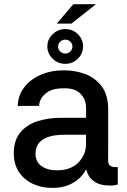

<svg xmlns="http://www.w3.org/2000/svg" viewBox="-20 -891 609 922"><path d="M230.8 11.4Q179 11.4 137.1 -8.5Q95.2 -28.4 70.7 -65.5Q46.2 -102.6 46.2 -154.5Q46.2 -216.3 76.7 -253.9Q107.2 -291.5 159.3 -308.6Q211.3 -325.6 275.6 -325.3H393.5V-369.7Q393.5 -413.7 366.8 -440.7Q340.2 -467.7 288.7 -467Q228.7 -467.7 198.7 -441.8Q168.7 -415.8 168 -382.8L65.3 -382.1Q66.4 -432.2 95.7 -470.9Q125 -509.6 175.1 -531.6Q225.1 -553.6 288 -553.3Q339.1 -553.6 387.8 -535.9Q436.4 -518.1 468.2 -476.6Q500 -435 499.6 -362.9L499.3 -119Q499.3 -99.4 512.6 -93Q525.9 -86.6 544 -88.8H545.5V-4.6Q541.9 -4.6 533.2 -2.3Q524.5 0 507.8 0Q464.5 0 440.2 -14.7Q415.8 -29.5 405.9 -47.4Q396 -65.3 396 -74.2V-74.9H391.7Q382.1 -55.4 361.3 -35.3Q340.6 -15.3 308.2 -2Q275.9 11.4 230.8 11.4ZM253.2 -73.2Q320 -73.2 356.5 -110.8Q393.1 -148.4 393.1 -198.9V-244H291.5Q219.1 -244 184.8 -220.3Q150.6 -196.7 150.6 -153.4Q150.6 -113.6 179.3 -93.4Q208.1 -73.2 253.2 -73.2ZM293.3 -584.5Q258.5 -584.5 233 -609Q207.4 -633.5 207.4 -668Q207.4 -702.4 233 -726.9Q258.5 -751.4 293.3 -751.4Q329.2 -751.4 354 -726.9Q378.9 -702.4 378.9 -668Q378.9 -633.5 354 -609Q329.2 -584.5 293.3 -584.5ZM252.5 -777.7 332 -870.7H440.7L323.2 -777.7ZM293.3 -633.9Q308.2 -633.9 318 -644Q327.8 -654.1 327.8 -668Q327.8 -680.8 318 -690.7Q308.2 -700.6 293.3 -700.6Q279.1 -700.6 269 -690.7Q258.9 -680.8 258.9 -668Q258.9 -654.1 269 -644Q279.1 -633.9 293.3 -633.9Z"/></svg>

Font: Inter Zeller Medium
Style: Regular
Weight: 500
Designer: Rasmus Andersson; Joe Bland
Foundry: zeller
Version: Version 3.015;git-dec3a8cb1